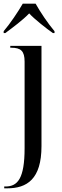

<svg xmlns="http://www.w3.org/2000/svg" viewBox="-32 -786 336 1046"><path d="M-12 -616V-606H-3C35 -634 94 -678 127 -713C155 -682 224 -628 256 -606H265V-616C230 -657 187 -721 162 -766H92C66 -721 23 -657 -12 -616ZM-9 240H7C115 240 194 190 194 10V-536H24V-526H29C82 -526 102 -508 102 -450V21C102 187 64 230 -2 230H-9Z"/></svg>

Font: Noto Serif Display SemiCondensed
Style: Regular
Weight: 400
Width: 4
Designer: Monotype Design Team
Foundry: Monotype Imaging Inc.
Version: Version 2.009